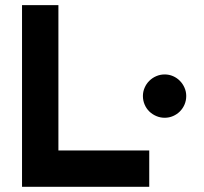

<svg xmlns="http://www.w3.org/2000/svg" viewBox="-20 -720 785 740"><path d="M555.2 0H64.9V-700.2H205.1V-140.1H555.2ZM697.8 -350.1Q697.8 -332.5 691.2 -317.1Q684.6 -301.8 673.3 -290.5Q662.1 -279.3 647 -272.7Q631.8 -266.1 614.7 -266.1Q597.7 -266.1 582.3 -272.7Q566.9 -279.3 555.4 -290.5Q543.9 -301.8 537.4 -317.1Q530.8 -332.5 530.8 -350.1Q530.8 -366.7 537.4 -381.8Q543.9 -397 555.4 -408.4Q566.9 -419.9 582.3 -426.5Q597.7 -433.1 614.7 -433.1Q631.8 -433.1 647 -426.5Q662.1 -419.9 673.3 -408.4Q684.6 -397 691.2 -381.8Q697.8 -366.7 697.8 -350.1Z"/></svg>

Font: Righteous
Style: Regular
Weight: 400
Version: Version 1.000